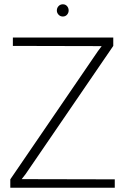

<svg xmlns="http://www.w3.org/2000/svg" viewBox="-20 -875 585 895"><path d="M273 -855Q261 -855 253 -846.5Q245 -838 245 -826Q245 -815 253 -806.5Q261 -798 273 -798Q285 -798 292.5 -806.5Q300 -815 300 -826Q300 -838 292.5 -846.5Q285 -855 273 -855ZM40 -700V-661L454 -660L436 -636L28 -39V0H515V-39L81 -40L99 -63L508 -661V-700Z"/></svg>

Font: Advent Pro Light
Style: Regular
Weight: 300
Version: Version 3.000